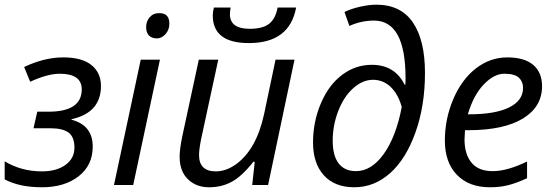

<svg xmlns="http://www.w3.org/2000/svg" viewBox="-22 -790 2365 820"><path d="M327.1 -408.2Q327.1 -475.1 233.4 -475.1Q181.6 -475.1 106.9 -440.9L81.1 -503.9Q168 -544.9 248 -544.9Q328.1 -544.9 368.7 -512Q409.2 -479 409.2 -422.9Q409.2 -308.6 283.2 -280.8V-278.8Q374 -254.9 374 -164.1Q374 -84 313.7 -37.1Q253.4 9.8 157.2 9.8Q61 9.8 -2 -23.9V-101.1Q68.8 -58.1 157.2 -58.1Q219.2 -58.1 257.6 -85.7Q295.9 -113.3 295.9 -159.2Q295.9 -205.1 271 -223.6Q246.1 -242.2 193.8 -242.2H121.1L137.2 -313H185.1Q327.1 -313 327.1 -408.2Z M658.2 -733.9Q701.2 -733.9 701.2 -689.9Q701.7 -663.1 685.1 -644.5Q668.5 -626 647.9 -626Q627.4 -626 614.7 -637.7Q602.1 -650.4 602.1 -674.8Q602.1 -699.2 617.7 -716.8Q633.3 -734.4 658.2 -733.9ZM546.9 0H464.8L579.1 -535.2H661.1Z M828.1 -127.9Q828.1 -58.1 899.9 -58.1Q942.9 -58.1 984.4 -87.4Q1072.8 -149.9 1106 -303.2L1154.8 -535.2H1235.8L1123 0H1055.2L1065.9 -99.1H1060.1Q1012.2 -38.1 968.8 -14.2Q925.3 9.8 870.6 9.8Q815.9 9.8 780.8 -24.4Q745.1 -58.6 745.1 -121.1Q745.1 -151.4 755.9 -205.1L827.1 -535.2H910.2L836.9 -195.8Q828.1 -152.3 828.1 -127.9ZM1041 -606Q886.7 -606 886.7 -724.1Q886.7 -739.7 891.6 -757.8H962.9Q960 -741.2 960 -729Q960 -667 1044.9 -667Q1100.1 -667 1127.4 -688.5Q1154.8 -710 1163.6 -757.8H1242.7Q1214.8 -606 1041 -606Z M1498 -59.1Q1564.9 -59.1 1617.4 -133.1Q1669.9 -207 1693.8 -333Q1678.7 -387.7 1646.7 -418.5Q1614.7 -449.2 1570.8 -449.2Q1526.9 -449.2 1486.6 -413.3Q1446.3 -377.4 1422.6 -315.9Q1398.9 -254.4 1398.9 -189.5Q1398.9 -124.5 1424.6 -91.8Q1450.2 -59.1 1498 -59.1ZM1710 -456.1Q1710 -702.1 1575.2 -702.1Q1520.5 -702.1 1470.2 -679.2L1449.2 -738.8Q1476.6 -752.4 1515.4 -761.2Q1554.2 -770 1585 -770Q1689.5 -770 1741.2 -694.3Q1793 -618.7 1793 -478.5Q1793 -338.4 1752.4 -224.6Q1711.9 -110.8 1644 -50.5Q1576.2 9.8 1491.7 9.8Q1407.2 9.8 1361.1 -41.3Q1314.9 -92.3 1314.9 -181.2Q1314.9 -270 1348.4 -348.6Q1381.8 -427.2 1439 -470.2Q1496.1 -513.2 1565.9 -513.2Q1664.1 -513.2 1706.1 -428.2H1709L1710 -443.8Z M1976.1 -301.8H1981.9Q2092.8 -301.8 2152.3 -331.1Q2211.9 -360.4 2211.9 -415Q2211.9 -440.9 2194.3 -458Q2175.8 -475.1 2131.8 -475.1Q2087.9 -475.1 2043.9 -429.2Q2000 -383.3 1976.1 -301.8ZM2083 -59.1Q2144 -59.1 2229 -100.1V-28.8Q2183.1 -7.8 2147.9 1Q2112.8 9.8 2070.3 9.8Q1980.5 9.8 1929.2 -43.5Q1877.9 -96.7 1877.9 -189.5Q1877.9 -282.2 1914.1 -367.2Q1950.2 -451.2 2010.7 -498Q2071.3 -544.9 2144.5 -544.9Q2217.8 -544.9 2255.4 -512.7Q2293 -480.5 2293 -421.9Q2293 -334 2211.9 -284.2Q2130.9 -234.4 1980 -233.9H1963.9L1961.9 -194.8Q1961.9 -130.9 1992.2 -94.7Q2022.5 -58.6 2083 -59.1Z"/></svg>

Font: OpenSans-Italic
Style: Italic
Weight: 400
Italic angle: -12°
Foundry: Ascender Corporation
Version: Version 1.10